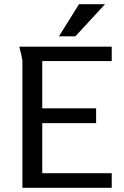

<svg xmlns="http://www.w3.org/2000/svg" viewBox="-20 -889 589 909"><path d="M86 -603Q84 -609 84 -614L80 -634L74 -656Q73 -660 72.5 -664Q72 -668 72 -668H509V-600H180V-376H435V-306H180V-69H509V0H86ZM337 -717H259L354 -869H477Z"/></svg>

Font: Rosario
Style: Regular
Weight: 400
Designer: Hector Gatti
Foundry: Omnibus-Type
Version: Version 1.002